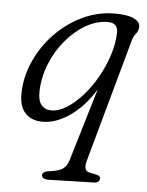

<svg xmlns="http://www.w3.org/2000/svg" viewBox="-52 -506 609 795"><g transform="rotate(5 253.0 -109.0)"><path d="M181 246Q168.5 246.5 159.8 242.2Q151 238 151 229Q151 223 157.2 217.8Q163.5 212.5 180 210.5Q217.5 206 234.5 194.8Q251.5 183.5 258.5 161L350 -144.5Q304.5 -70.5 246.5 -30.8Q188.5 9 133.5 9Q88 9 61.5 -19Q35 -47 37 -104.5Q38.5 -172 67.8 -236.2Q97 -300.5 146.5 -351.8Q196 -403 259.8 -433.2Q323.5 -463.5 394 -463.5Q447.5 -463.5 473.5 -450.5Q499.5 -437.5 498.5 -416.5Q497.5 -400 487.5 -388.2Q477.5 -376.5 472 -356L330 156Q320 195 343.5 201L374.5 207.5Q391.5 211.5 391.5 222Q391.5 240 368.5 241ZM110.5 -116Q109.5 -77 124.5 -59Q139.5 -41 165.5 -41Q196.5 -41 229.8 -62Q263 -83 294.5 -118.2Q326 -153.5 351.2 -198Q376.5 -242.5 392 -290.2Q407.5 -338 409 -382.5Q411 -426 368 -426Q321.5 -426 276.2 -400Q231 -374 194 -329.8Q157 -285.5 134.5 -230Q112 -174.5 110.5 -116Z"/></g></svg>

Font: Fraunces 9pt S050 Light
Style: Italic
Weight: 300
Italic angle: -16°
Version: Version 1.000; ttfautohint (v1.8.3)